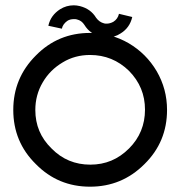

<svg xmlns="http://www.w3.org/2000/svg" viewBox="-20 -703 679 723"><path d="M319 0C399 0 467 -28 524 -85C581 -141 609 -209 609 -289C609 -342 596 -390 570 -435C544 -479 509 -514 465 -540C420 -566 372 -579 319 -579C239 -579 171 -551 115 -494C58 -437 30 -369 30 -289C30 -209 58 -141 115 -85C171 -28 239 0 319 0ZM320 -83C263 -83 214 -103 174 -144C133 -184 113 -232 113 -289C113 -326 122 -361 141 -393C159 -424 184 -449 216 -468C247 -487 282 -496 319 -496C376 -496 425 -476 466 -436C506 -395 526 -347 526 -290C526 -233 506 -184 466 -144C425 -103 377 -83 320 -83ZM478 -639 428 -651C425 -638 418 -628 407 -621C398 -616 389 -614 382 -614C377 -614 374 -614 372 -615C360 -618 350 -625 342 -636C328 -659 308 -673 281 -680C273 -682 265 -683 258 -683C239 -683 222 -678 206 -668C183 -653 168 -633 162 -606L213 -595C215 -606 222 -616 233 -624C240 -629 249 -631 258 -631C263 -631 266 -631 269 -630C282 -627 291 -620 298 -609C312 -586 333 -571 360 -565C367 -563 374 -562 382 -562C402 -562 419 -567 434 -577C457 -591 472 -612 478 -639Z"/></svg>

Font: Kunika
Style: Regular
Weight: 400
Designer: Leo Kuroshita
Foundry: kurogedelic
Version: Version 1.000;PS 001.000;hotconv 1.0.88;makeotf.lib2.5.64775